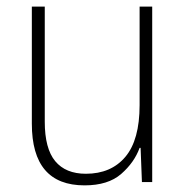

<svg xmlns="http://www.w3.org/2000/svg" viewBox="-20 -549 562 579"><path d="M439 -529V0H408L404 -103H401Q385 -59 345.5 -24.5Q306 10 235 10Q76 10 76 -176V-529H115V-182Q115 -101 146.5 -63Q178 -25 239 -25Q315 -25 358 -76Q401 -127 401 -232V-529Z"/></svg>

Font: Noto Sans Gujarati SemiCondensed ExtraLight
Style: Regular
Weight: 200
Width: 4
Designer: Jelle Bosma - Monotype Design Team, Universal Thirst
Foundry: Monotype Imaging Inc.
Version: Version 2.106; ttfautohint (v1.8.4.7-5d5b)